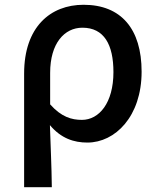

<svg xmlns="http://www.w3.org/2000/svg" viewBox="-20 -584 664 804"><path d="M81 200H197C196 108 192 35 189 -60C236 -4 290 13 346 13C462 13 573 -96 573 -284C573 -463 487 -564 330 -564C191 -564 81 -471 81 -276ZM323 -82C280 -82 237 -94 190 -147V-279C190 -403 250 -468 325 -468C416 -468 455 -397 455 -282C455 -153 395 -82 323 -82Z"/></svg>

Font: Spoqa Han Sans Neo Medium
Style: Regular
Weight: 500
Designer: [Spoqa Han Sans Neo] Dong-huui Kim  Younghwa Kang  Yujin Lee  [Noto Sans] Ryoko NISHIZUKA  (kana & ideographs); Paul D. 
Foundry: Spoqa (http://www.spoqa-han-sans.com)
Version: Version 1.000